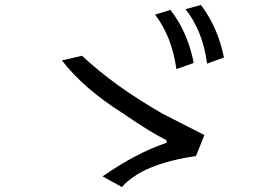

<svg xmlns="http://www.w3.org/2000/svg" viewBox="-20 -866 1040 775"><path d="M606 -807Q674 -718 692 -587L762 -612Q738 -736 668 -826ZM791 -846 729 -829Q798 -742 816 -609L884 -634Q859 -757 791 -846ZM394 -154 472 -111Q555 -205 771 -236L805 -321L638 -406Q442 -518 311 -641L230 -622Q319 -507 477 -408Q587 -332 652 -300L653 -290Q529 -248 394 -154Z"/></svg>

Font: Sawarabi Gothic
Style: Regular
Weight: 400
Designer: mshio (mshio@users.sourceforge.jp)
Version: Version 20141215